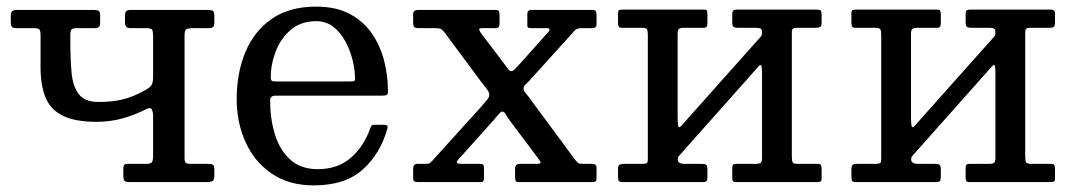

<svg xmlns="http://www.w3.org/2000/svg" viewBox="-20 -550 3252 580"><path d="M442.5 -439V-319C442.5 -305.7 440.7 -296.6 437 -291.8C433.3 -286.9 427.5 -282.3 419.5 -278C393.8 -263.7 370.3 -254.1 349 -249.2C327.7 -244.4 303.8 -242 277.5 -242C249.5 -242 229.6 -249.9 217.8 -265.8C205.9 -281.6 198.8 -303.1 196.2 -330.2C193.8 -357.4 192.5 -388 192.5 -422V-443.5C192.5 -452.5 193.7 -458.3 196 -461C198.3 -463.7 203.7 -465 212 -465H264C271.7 -465 276.7 -466.2 279 -468.5C281.3 -470.8 282.5 -476 282.5 -484V-504C282.5 -511.3 280.8 -515.8 277.5 -517.5C274.2 -519.2 269.2 -520 262.5 -520H32.5C25.2 -520 20 -518.8 17 -516.5C14 -514.2 12.5 -509 12.5 -501V-488C12.5 -479.3 13.3 -473.3 15 -470C16.7 -466.7 21.7 -465 30 -465H83C90.7 -465 95.8 -463.8 98.5 -461.2C101.2 -458.8 102.5 -453.5 102.5 -445.5V-347C102.5 -311 107.4 -280.8 117.2 -256.2C127.1 -231.8 144.3 -213.2 169 -200.8C193.7 -188.2 228.2 -182 272.5 -182C299.8 -182 325.9 -185.5 350.8 -192.5C375.6 -199.5 399 -208.7 421 -220C430 -224.7 435.8 -224.5 438.5 -219.5C441.2 -214.5 442.5 -207.5 442.5 -198.5V-80C442.5 -70.7 441.4 -64.2 439.2 -60.5C437.1 -56.8 431.2 -55 421.5 -55H367C360.3 -55 356.2 -53.8 354.8 -51.2C353.2 -48.8 352.5 -44 352.5 -37V-22C352.5 -12.7 353.6 -6.7 355.8 -4C357.9 -1.3 363.5 0 372.5 0H602.5C612.2 0 618.8 -1.1 622.2 -3.2C625.8 -5.4 627.5 -11.7 627.5 -22V-39C627.5 -46.3 625.9 -50.8 622.8 -52.5C619.6 -54.2 614.7 -55 608 -55H556C548.7 -55 543.8 -56.1 541.2 -58.2C538.8 -60.4 537.5 -65 537.5 -72V-442C537.5 -453 539.3 -459.6 543 -461.8C546.7 -463.9 554 -465 565 -465H608C615.7 -465 620.8 -466.1 623.5 -468.2C626.2 -470.4 627.5 -475 627.5 -482V-501C627.5 -509.7 626.2 -515 623.5 -517C620.8 -519 615.5 -520 607.5 -520H377.5C368.8 -520 363.3 -518.8 361 -516.2C358.7 -513.8 357.5 -508 357.5 -499V-484.5C357.5 -478.2 358.6 -473.3 360.8 -470C362.9 -466.7 367.5 -465 374.5 -465H421C431.7 -465 437.9 -463.3 439.8 -460C441.6 -456.7 442.5 -449.7 442.5 -439Z M695 -250C695 -203.3 703.9 -160.2 721.8 -120.8C739.6 -81.2 765.8 -49.6 800.5 -25.8C835.2 -1.9 877.7 10 928 10C991.3 10 1040.8 -6.1 1076.2 -38.2C1111.8 -70.4 1136.5 -111.8 1150.5 -162.5C1152.5 -169.5 1149.2 -173 1140.5 -173H1111.5C1106.5 -173 1103.3 -171.9 1102 -169.8C1100.7 -167.6 1099.3 -164.7 1098 -161C1084.7 -124.3 1064.9 -94.8 1038.8 -72.5C1012.6 -50.2 979.7 -39 940 -39C905.7 -39 877.9 -48.6 856.8 -67.8C835.6 -86.9 820.2 -112.3 810.5 -144C800.8 -175.7 796 -209.8 796 -246.5C796 -256.2 801.5 -261 812.5 -261H1134C1141 -261 1145.8 -261.8 1148.2 -263.2C1150.8 -264.8 1152 -268.8 1152 -275.5C1152 -305.2 1148.2 -335 1140.8 -365C1133.2 -395 1121.2 -422.4 1104.5 -447.2C1087.8 -472.1 1065.6 -492.1 1037.8 -507.2C1009.9 -522.4 975.7 -530 935 -530C881.3 -530 836.8 -517.8 801.2 -493.2C765.8 -468.8 739.2 -435.4 721.5 -393.2C703.8 -351.1 695 -303.3 695 -250ZM812 -304C806 -304 802.2 -304.8 800.5 -306.5C798.8 -308.2 798 -311.5 798 -316.5C798 -342.8 803 -369 813 -395C823 -421 838.2 -442.7 858.5 -460C878.8 -477.3 904.3 -486 935 -486C955.3 -486 972.8 -480.2 987.5 -468.5C1002.2 -456.8 1014.3 -441.9 1024 -423.8C1033.7 -405.6 1040.8 -386.6 1045.5 -366.8C1050.2 -346.9 1052.5 -328.7 1052.5 -312C1052.5 -308.7 1051.8 -306.5 1050.2 -305.5C1048.8 -304.5 1044.7 -304 1038 -304Z M1557 -364.5C1549 -355.8 1542.5 -348.8 1537.5 -343.2C1532.5 -337.8 1528.2 -335 1524.5 -335C1521.2 -335 1517.7 -337.5 1514 -342.5C1510.3 -347.5 1505.2 -354.5 1498.5 -363.5L1434 -448.5C1431.3 -452.2 1429.2 -455.8 1427.8 -459.5C1426.2 -463.2 1429.5 -465 1437.5 -465H1475C1480.3 -465 1484 -465.9 1486 -467.8C1488 -469.6 1489 -473.3 1489 -479V-504C1489 -509.7 1488.4 -513.8 1487.2 -516.2C1486.1 -518.8 1482.7 -520 1477 -520H1245C1239.7 -520 1235.5 -519.2 1232.5 -517.5C1229.5 -515.8 1228 -512 1228 -506V-483C1228 -475.3 1229.2 -470.4 1231.5 -468.2C1233.8 -466.1 1238.7 -465 1246 -465H1292C1303.7 -465 1311 -463.8 1314 -461.5C1317 -459.2 1320.8 -454.8 1325.5 -448.5L1432 -305C1439.7 -294.7 1445.9 -286.5 1450.8 -280.5C1455.6 -274.5 1458 -268.8 1458 -263.5C1458 -258.8 1455.7 -253.7 1451 -248C1446.3 -242.3 1440.2 -235.2 1432.5 -226.5L1287 -65.5C1283.7 -62.2 1281 -59.6 1279 -57.8C1277 -55.9 1272.3 -55 1265 -55H1240C1232 -55 1228 -49.8 1228 -39.5V-13.5C1228 -7.5 1229.1 -3.8 1231.2 -2.2C1233.4 -0.8 1237.7 0 1244 0H1432C1436.7 0 1439.5 -1.1 1440.5 -3.2C1441.5 -5.4 1442 -8.8 1442 -13.5V-40.5C1442 -46.2 1441.3 -50 1440 -52C1438.7 -54 1435.3 -55 1430 -55H1378C1367.7 -55 1361.8 -56 1360.2 -58C1358.8 -60 1360 -63.2 1364 -67.5L1468.5 -184C1475.5 -192 1481.3 -198.8 1486 -204.5C1490.7 -210.2 1494.7 -213 1498 -213C1501.3 -213 1504.7 -210.1 1508 -204.2C1511.3 -198.4 1516.2 -191.2 1522.5 -182.5L1603.5 -74.5C1607.2 -69.8 1610.2 -65.4 1612.5 -61.2C1614.8 -57.1 1611.2 -55 1601.5 -55H1551C1541 -55 1536 -50.5 1536 -41.5V-14.5C1536 -9.2 1536.6 -5.4 1537.8 -3.2C1538.9 -1.1 1542 0 1547 0H1766C1771.7 0 1775.8 -0.5 1778.2 -1.5C1780.8 -2.5 1782 -5.7 1782 -11V-44C1782 -51.3 1777.3 -55 1768 -55H1743C1734.7 -55 1729.3 -55.8 1727 -57.2C1724.7 -58.8 1721.7 -61.8 1718 -66.5L1585 -246.5C1578.7 -255.5 1573.2 -262.7 1568.5 -268C1563.8 -273.3 1561.5 -278.2 1561.5 -282.5C1561.5 -287.2 1564.2 -291.9 1569.5 -296.8C1574.8 -301.6 1581.2 -308.2 1588.5 -316.5L1714 -455.5C1717.3 -459.2 1720.5 -461.7 1723.5 -463C1726.5 -464.3 1731.7 -465 1739 -465H1769.5C1777.8 -465 1782 -468.7 1782 -476V-507C1782 -515.7 1778.3 -520 1771 -520H1584C1576.7 -520 1573 -515.7 1573 -507V-473.5C1573 -469.5 1574.1 -467.1 1576.2 -466.2C1578.4 -465.4 1581.5 -465 1585.5 -465H1631C1641.3 -465 1643 -461 1636 -453Z M2372 -77.5V-452C2372 -458.3 2373.2 -462.2 2375.8 -463.8C2378.2 -465.2 2382.7 -466 2389 -466H2444C2450.7 -466 2455.3 -466.9 2458 -468.8C2460.7 -470.6 2462 -475 2462 -482V-505C2462 -511.3 2461.2 -515.6 2459.5 -517.8C2457.8 -519.9 2454 -521 2448 -521H2206C2200.3 -521 2196.6 -520 2194.8 -518C2192.9 -516 2192 -512 2192 -506V-483C2192 -475.7 2193.2 -471 2195.8 -469C2198.2 -467 2202.8 -466 2209.5 -466H2261C2268.7 -466 2274.1 -465.3 2277.2 -464C2280.4 -462.7 2282 -458.2 2282 -450.5C2282 -445.8 2280.5 -441.8 2277.5 -438.5L2039.5 -171.5C2033.5 -164.8 2029.9 -164 2028.8 -169C2027.6 -174 2027 -183 2027 -196V-446.5C2027 -455.2 2028.3 -460.6 2031 -462.8C2033.7 -464.9 2039 -466 2047 -466H2104.5C2109.8 -466 2113.2 -467.1 2114.8 -469.2C2116.2 -471.4 2117 -475.2 2117 -480.5V-505.5C2117 -511.2 2116.5 -515.2 2115.5 -517.5C2114.5 -519.8 2111.3 -521 2106 -521H1862.5C1857.2 -521 1853.2 -520.6 1850.8 -519.8C1848.2 -518.9 1847 -515.7 1847 -510V-481C1847 -475.3 1847.8 -471.4 1849.5 -469.2C1851.2 -467.1 1854.7 -466 1860 -466H1919C1927.7 -466 1932.8 -464.4 1934.5 -461.2C1936.2 -458.1 1937 -452.2 1937 -443.5V-69C1937 -62.7 1935.8 -58.8 1933.5 -57.2C1931.2 -55.8 1926.7 -55 1920 -55H1865C1858.7 -55 1854.1 -54.1 1851.2 -52.2C1848.4 -50.4 1847 -46 1847 -39V-16C1847 -9.7 1847.8 -5.4 1849.5 -3.2C1851.2 -1.1 1855 0 1861 0H2103C2108.7 0 2112.4 -1 2114.2 -3C2116.1 -5 2117 -9 2117 -15V-38C2117 -45.3 2115.8 -50 2113.2 -52C2110.8 -54 2106.2 -55 2099.5 -55H2048C2034.3 -55 2027.5 -59.5 2027.5 -68.5C2027.5 -72.8 2028.3 -75.9 2030 -77.8C2031.7 -79.6 2033.5 -81.7 2035.5 -84L2272 -350C2276.3 -354.7 2279.1 -354.9 2280.2 -350.8C2281.4 -346.6 2282 -339.5 2282 -329.5V-74.5C2282 -65.8 2280.7 -60.4 2278 -58.2C2275.3 -56.1 2270 -55 2262 -55H2204.5C2199.2 -55 2195.8 -54 2194.2 -52C2192.8 -50 2192 -46.2 2192 -40.5V-15.5C2192 -10.2 2192.5 -6.2 2193.5 -3.8C2194.5 -1.2 2197.7 0 2203 0H2446.5C2452.2 0 2456.2 -0.5 2458.5 -1.5C2460.8 -2.5 2462 -5.7 2462 -11V-40C2462 -45.7 2461.2 -49.6 2459.8 -51.8C2458.2 -53.9 2454.7 -55 2449 -55H2390C2381.3 -55 2376.2 -56.6 2374.5 -59.8C2372.8 -62.9 2372 -68.8 2372 -77.5Z M3077 -77.5V-452C3077 -458.3 3078.2 -462.2 3080.8 -463.8C3083.2 -465.2 3087.7 -466 3094 -466H3149C3155.7 -466 3160.3 -466.9 3163 -468.8C3165.7 -470.6 3167 -475 3167 -482V-505C3167 -511.3 3166.2 -515.6 3164.5 -517.8C3162.8 -519.9 3159 -521 3153 -521H2911C2905.3 -521 2901.6 -520 2899.8 -518C2897.9 -516 2897 -512 2897 -506V-483C2897 -475.7 2898.2 -471 2900.8 -469C2903.2 -467 2907.8 -466 2914.5 -466H2966C2973.7 -466 2979.1 -465.3 2982.2 -464C2985.4 -462.7 2987 -458.2 2987 -450.5C2987 -445.8 2985.5 -441.8 2982.5 -438.5L2744.5 -171.5C2738.5 -164.8 2734.9 -164 2733.8 -169C2732.6 -174 2732 -183 2732 -196V-446.5C2732 -455.2 2733.3 -460.6 2736 -462.8C2738.7 -464.9 2744 -466 2752 -466H2809.5C2814.8 -466 2818.2 -467.1 2819.8 -469.2C2821.2 -471.4 2822 -475.2 2822 -480.5V-505.5C2822 -511.2 2821.5 -515.2 2820.5 -517.5C2819.5 -519.8 2816.3 -521 2811 -521H2567.5C2562.2 -521 2558.2 -520.6 2555.8 -519.8C2553.2 -518.9 2552 -515.7 2552 -510V-481C2552 -475.3 2552.8 -471.4 2554.5 -469.2C2556.2 -467.1 2559.7 -466 2565 -466H2624C2632.7 -466 2637.8 -464.4 2639.5 -461.2C2641.2 -458.1 2642 -452.2 2642 -443.5V-69C2642 -62.7 2640.8 -58.8 2638.5 -57.2C2636.2 -55.8 2631.7 -55 2625 -55H2570C2563.7 -55 2559.1 -54.1 2556.2 -52.2C2553.4 -50.4 2552 -46 2552 -39V-16C2552 -9.7 2552.8 -5.4 2554.5 -3.2C2556.2 -1.1 2560 0 2566 0H2808C2813.7 0 2817.4 -1 2819.2 -3C2821.1 -5 2822 -9 2822 -15V-38C2822 -45.3 2820.8 -50 2818.2 -52C2815.8 -54 2811.2 -55 2804.5 -55H2753C2739.3 -55 2732.5 -59.5 2732.5 -68.5C2732.5 -72.8 2733.3 -75.9 2735 -77.8C2736.7 -79.6 2738.5 -81.7 2740.5 -84L2977 -350C2981.3 -354.7 2984.1 -354.9 2985.2 -350.8C2986.4 -346.6 2987 -339.5 2987 -329.5V-74.5C2987 -65.8 2985.7 -60.4 2983 -58.2C2980.3 -56.1 2975 -55 2967 -55H2909.5C2904.2 -55 2900.8 -54 2899.2 -52C2897.8 -50 2897 -46.2 2897 -40.5V-15.5C2897 -10.2 2897.5 -6.2 2898.5 -3.8C2899.5 -1.2 2902.7 0 2908 0H3151.5C3157.2 0 3161.2 -0.5 3163.5 -1.5C3165.8 -2.5 3167 -5.7 3167 -11V-40C3167 -45.7 3166.2 -49.6 3164.8 -51.8C3163.2 -53.9 3159.7 -55 3154 -55H3095C3086.3 -55 3081.2 -56.6 3079.5 -59.8C3077.8 -62.9 3077 -68.8 3077 -77.5Z"/></svg>

Font: Besley*
Style: Regular
Weight: 400
Designer: Owen Earl
Foundry: indestructible type*
Version: Version 3.000; ttfautohint (v1.8.3)